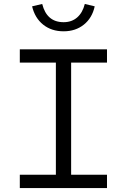

<svg xmlns="http://www.w3.org/2000/svg" viewBox="-20 -949 640 969"><path d="M80 0V-67H262V-633H80V-700H520V-633H339V-67H520V0ZM301 -791Q240 -791 198 -824.5Q156 -858 142 -917L193 -929Q216 -837 301 -837Q342 -837 369.5 -861Q397 -885 408 -929L458 -917Q445 -858 403 -824.5Q361 -791 301 -791Z"/></svg>

Font: Red Hat Mono VF Light
Style: Regular
Weight: 300
Monospace: yes
Designer: Pentagram, MCKL
Foundry: Pentagram, MCKL
Version: Version 1.023